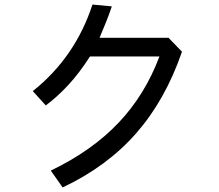

<svg xmlns="http://www.w3.org/2000/svg" viewBox="-20 -750 960 843"><path d="M471 -722Q459 -686 445 -651.5Q431 -617 417 -584H720L779 -523Q706 -311 578 -165Q450 -19 255 73L203 -1Q384 -88 500.5 -211Q617 -334 680 -502H375Q329 -430 280.5 -377.5Q232 -325 181 -287L124 -350Q310 -498 386 -730Z"/></svg>

Font: BM YEONSUNG
Style: Regular
Weight: 400
Designer: Bongjin Kim; Myungsoo Han; Jaehyun Keum; Jihee Min; Dokyung Lee; Chorong Kim; Jooyeon Kang; Sang-a Kim;
Foundry: Sandoll Communications Inc.
Version: Version 1.000;PS 1;hotconv 16.6.51;makeotf.lib2.5.65220